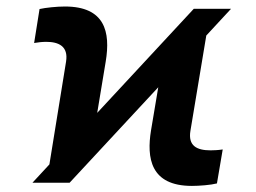

<svg xmlns="http://www.w3.org/2000/svg" viewBox="-20 -573 804 602"><path d="M81.7 0H198.2L476.2 -299.4L453.5 -164.1C439.6 -78.5 451 9.9 581.7 9.9C604.8 9.9 641 7.1 660.2 2.1L678.3 -104.4C664.8 -102.3 650.2 -101.6 640.3 -101.6C596.9 -101.6 569.2 -115.8 577.1 -163L626.8 -461.6L704.5 -545.5H587.7L284.8 -219.1L311.4 -379.6C327.1 -473.7 308.6 -552.6 183.6 -552.6C158.4 -552.6 123.2 -549 104 -544.7L87 -438.2C99.1 -440.3 112.6 -441.8 125 -441.8C163.4 -441.8 195 -428.3 187.1 -379.6L134.9 -57.5Z"/></svg>

Font: Magic Ui Pro
Style: Bold Italic
Weight: 700
Italic angle: -9.39999°
Designer: Stefan Endress, Andreas Faust
Version: Version 1.000;FEAKit 1.0